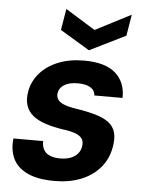

<svg xmlns="http://www.w3.org/2000/svg" viewBox="-54 -806 650 862"><g transform="rotate(5 270.5 -375.0)"><path d="M225 12Q147 12 100.5 -10.5Q54 -33 36 -72.5Q18 -112 24 -162H158Q157 -143 164.5 -126.5Q172 -110 191 -100.5Q210 -91 241 -91Q267 -91 287 -98.5Q307 -106 319 -120Q331 -134 334 -152Q338 -175 328.5 -188.5Q319 -202 297 -210Q275 -218 241 -222Q196 -229 161.5 -240.5Q127 -252 105 -270Q83 -288 74 -315Q65 -342 72 -381Q81 -426 112 -461.5Q143 -497 193.5 -517.5Q244 -538 310 -538Q406 -538 452 -497Q498 -456 496 -386H369Q368 -409 347.5 -421.5Q327 -434 291 -434Q253 -434 230.5 -420.5Q208 -407 204 -384Q201 -369 208 -356Q215 -343 235.5 -334Q256 -325 296 -319Q348 -311 384 -300Q420 -289 442 -272Q464 -255 471.5 -227.5Q479 -200 471 -159Q461 -106 427.5 -67.5Q394 -29 342 -8.5Q290 12 225 12ZM505 -762 489 -666 327 -586 194 -666 210 -762 344 -679Z"/></g></svg>

Font: DM Sans 9pt
Style: Bold Italic
Weight: 700
Italic angle: -10°
Version: Version 4.004;gftools[0.9.30]